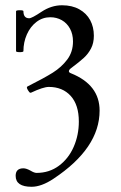

<svg xmlns="http://www.w3.org/2000/svg" viewBox="-20 -445 463 736"><path d="M40 229Q40 200.2 69.8 200.2Q80.6 200.2 96.7 209Q111.3 217.8 120.1 217.8Q168.9 217.8 205.8 190.4Q242.7 163.1 262.5 117.9Q282.2 72.8 282.2 21Q282.2 -43 251 -77.4Q219.7 -111.8 167 -111.8Q146 -111.8 99.1 -89.8Q98.1 -89.4 96.7 -89.4Q92.8 -89.4 86.9 -99.6Q83 -106.4 83 -109.9Q83 -112.3 85.9 -113.8Q148.9 -145.5 182.4 -166.5Q215.8 -187.5 237.8 -216.8Q259.8 -246.1 259.8 -286.1Q259.8 -314 248.3 -335.2Q236.8 -356.4 216.8 -367.7Q196.8 -378.9 172.9 -378.9Q143.1 -378.9 119.6 -360.8Q96.2 -342.8 83 -313Q69.8 -283.2 69.8 -249Q69.8 -245.1 56.2 -245.1Q41.5 -245.1 41.5 -249V-401.9Q41.5 -405.8 56.2 -405.8Q69.8 -405.8 69.8 -401.9Q69.8 -375 91.8 -375Q102.1 -375 139.2 -399.9Q176.8 -424.8 217.8 -424.8Q256.3 -424.8 283.9 -409.4Q311.5 -394 325.7 -367.7Q339.8 -341.3 339.8 -308.1Q339.8 -280.3 329.1 -259.5Q318.4 -238.8 301.3 -223.1Q284.2 -207.5 252.9 -184.1Q244.1 -177.7 244.1 -171.9Q244.1 -167 252 -164.1Q361.8 -120.1 361.8 -21Q361.8 123 185.1 240.2Q138.7 271 101.1 271Q40 271 40 229Z"/></svg>

Font: JuniusX
Style: Regular
Weight: 400
Designer: Peter S. Baker
Foundry: Briery Creek Software
Version: Version 1.004